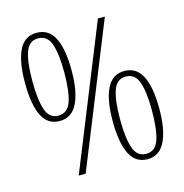

<svg xmlns="http://www.w3.org/2000/svg" viewBox="-108 -824 896 934"><g transform="rotate(-15 340.0 -357.0)"><path d="M157 -280Q97 -280 69 -337Q41 -394 41 -503Q41 -609 69 -666.5Q97 -724 158 -724Q219 -724 247.5 -667.5Q276 -611 276 -503Q276 -397 247 -338.5Q218 -280 157 -280ZM177 0 465 -714H500L212 0ZM157 -307Q205 -307 222 -358Q239 -409 239 -503Q239 -596 222 -646Q205 -696 158 -696Q112 -696 95 -646Q78 -596 78 -503Q78 -409 95 -358Q112 -307 157 -307ZM522 10Q462 10 433.5 -47Q405 -104 405 -213Q405 -319 433.5 -376.5Q462 -434 523 -434Q583 -434 611.5 -377.5Q640 -321 640 -213Q640 -107 611 -48.5Q582 10 522 10ZM522 -17Q569 -17 586 -68Q603 -119 603 -213Q603 -306 586 -356Q569 -406 522 -406Q476 -406 459 -356Q442 -306 442 -213Q442 -119 459 -68Q476 -17 522 -17Z"/></g></svg>

Font: Noto Serif Bengali ExtraCondensed ExtraLight
Style: Regular
Weight: 200
Width: 2
Designer: Juan Bruce, Universal Thirst, Indian Type Foundry and the Monotype Design Team.
Foundry: Monotype Imaging Inc.
Version: Version 2.003; ttfautohint (v1.8.4.7-5d5b)